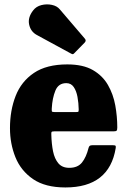

<svg xmlns="http://www.w3.org/2000/svg" viewBox="-20 -828 575 866"><path d="M25 -250Q25 -330 50.5 -395.2Q76 -460.5 133 -499Q190 -537.5 283.5 -537.5Q354.5 -537.5 398.8 -512Q443 -486.5 467 -444.5Q491 -402.5 500 -352.5Q509 -302.5 509 -253Q509 -242 506 -238.8Q503 -235.5 491.5 -235.5H224Q214 -235.5 212.5 -232.5Q211 -229.5 211.5 -220.5Q212.5 -179.5 219.2 -145.8Q226 -112 243.2 -91.5Q260.5 -71 292.5 -71Q330.5 -71 349.8 -95Q369 -119 379.5 -161Q381 -167 384.5 -170Q388 -173 396.5 -173H489Q499 -173 501 -170.8Q503 -168.5 502 -160.5Q473 17.5 275 17.5Q184 17.5 129 -20.2Q74 -58 49.5 -119Q25 -180 25 -250ZM227 -322.5H321.5Q331.5 -322.5 333.2 -324Q335 -325.5 335 -334.5Q334.5 -363.5 329.5 -390.8Q324.5 -418 312.5 -435.5Q300.5 -453 279 -453Q243.5 -453 229.8 -419.2Q216 -385.5 213.5 -339Q213 -329 214 -325.8Q215 -322.5 227 -322.5ZM301 -586 146.5 -670Q118.5 -685 111.5 -717Q104.5 -749 129.5 -781Q143 -799 166.8 -805Q190.5 -811 214 -806Q237.5 -801 250 -785.5L362 -654.5Q370.5 -645.5 362.5 -636.5L316 -589Q312 -584.5 309.2 -583.8Q306.5 -583 301 -586Z"/></svg>

Font: Besley* Narrow Heavy
Style: Regular
Weight: 800
Width: 4
Designer: Owen Earl
Foundry: indestructible type*
Version: Version 3.000; ttfautohint (v1.8.3)